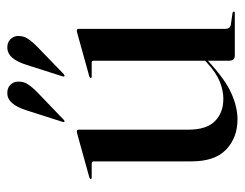

<svg xmlns="http://www.w3.org/2000/svg" viewBox="-94 -582 683 536"><g transform="rotate(-90 248.0 -313.5)"><path d="M66 -121V-394Q66 -399.5 59.5 -399.5H20.5Q17 -399.5 17 -402.5Q17 -404.5 21 -406L141.5 -439.5Q147.5 -441 150 -441Q154.5 -441 154.5 -436V-130Q154.5 -79 178.2 -55.5Q202 -32 240.5 -32Q264.5 -32 289.2 -42.2Q314 -52.5 340 -76.5L347 -83V-394Q347 -399.5 341.5 -399.5H302.5Q299 -399.5 299 -402.5Q299 -404.5 302.5 -406L423 -439.5Q428.5 -441 431 -441Q436 -441 436 -436V-25.5Q436 -13 448 -11L479.5 -6.5Q484 -6 484 -3Q484 0 480.5 0H361Q347 0 347 -16.5V-75L343.5 -72Q294 -26.5 255.8 -9.5Q217.5 7.5 183 7.5Q132.5 7.5 99.2 -24Q66 -55.5 66 -121ZM335.5 -581.5Q351.5 -633 381 -635Q397 -636 406 -627.2Q415 -618.5 416 -607.5Q417 -590.5 408 -577.2Q399 -564 385.5 -551L309 -477Q306 -474.5 303.5 -476Q302 -477.5 303.5 -481.5ZM208.5 -581.5Q216 -605.5 227.2 -619.8Q238.5 -634 254 -635Q270 -636 279 -627.2Q288 -618.5 288.5 -607.5Q290 -590.5 281 -577.2Q272 -564 258.5 -551L181.5 -477Q178.5 -474.5 176.5 -476Q175 -477 176.5 -481.5Z"/></g></svg>

Font: Fraunces144ptRegular
Style: Regular
Weight: 400
Version: Version 1.000;[0bf87f6ff]